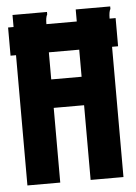

<svg xmlns="http://www.w3.org/2000/svg" viewBox="-48 -661 496 699"><g transform="rotate(-5 200.0 -311.5)"><path d="M4 -476V-579H24V-623H150V-614Q144 -604 144 -579H255V-623H381V-614Q375 -604 375 -579H397V-476H375V0H255V-273H144V0H24V-476ZM144 -377H255V-476H144Z"/></g></svg>

Font: Inconsolata Condensed Black
Style: Regular
Weight: 900
Width: 3
Monospace: yes
Designer: Raph Levien, Cyreal, Brenton Simpson
Foundry: Raph Levien, Cyreal, Google
Version: Version 3.001; ttfautohint (v1.8.2.53-6de2)